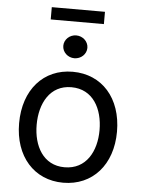

<svg xmlns="http://www.w3.org/2000/svg" viewBox="-59 -916 718 973"><g transform="rotate(5 300.0 -429.5)"><path d="M299.3 11.7C448.2 11.7 548.8 -101.1 548.8 -269.5C548.8 -440.4 448.2 -552.7 299.3 -552.7C150.9 -552.7 50.8 -440.4 50.8 -269.5C50.8 -101.1 150.9 11.7 299.3 11.7ZM299.3 -66.9C190.4 -66.9 140.1 -162.1 140.1 -269.5C140.1 -378.4 190.4 -474.1 299.3 -474.1C409.7 -474.1 460 -377.9 460 -269.5C460 -162.1 409.7 -66.9 299.3 -66.9ZM300.8 -621.6C334.5 -621.6 362.3 -647.5 362.3 -679.7C362.3 -711.9 334.5 -737.8 300.8 -737.8C267.6 -737.8 239.7 -711.9 239.7 -679.7C239.7 -647.5 267.6 -621.6 300.8 -621.6ZM435.1 -869.6H164.6V-807.1H435.1Z"/></g></svg>

Font: Raveo
Style: Regular
Weight: 400
Designer: Jakub Foglar, Rasmus Andersson (Inter)
Foundry: Jakubfoglar.com
Version: Version 1.100;Glyphs 3.2.3 (3260)